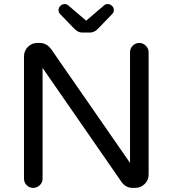

<svg xmlns="http://www.w3.org/2000/svg" viewBox="-20 -913 843 938"><path d="M706.1 -657.2V-60.1Q706.1 -33.2 686.8 -14.2Q667.5 4.9 640.1 4.9H627.9Q595.7 4.9 575.2 -22L188 -581.1V-40Q188 -21.5 174.3 -8.3Q160.6 4.9 142.1 4.9Q123.5 4.9 110.4 -8.3Q97.2 -21.5 97.2 -40V-637.2Q97.2 -664.6 116.2 -683.8Q135.3 -703.1 162.1 -703.1H174.8Q207 -703.1 230 -672.9L615.2 -117.2V-657.2Q615.2 -675.8 628.4 -689.5Q641.6 -703.1 660.2 -703.1Q678.7 -703.1 692.4 -689.5Q706.1 -675.8 706.1 -657.2ZM527.8 -844.2 460 -773.9Q441.4 -753.9 419.9 -753.9H381.8Q360.4 -753.9 341.8 -773.9L273.9 -844.2Q266.1 -852.1 266.1 -862.8Q265.1 -874.5 274.2 -883.8Q283.2 -893.1 295.9 -893.1Q307.1 -893.1 314 -886.2L400.9 -812L487.8 -886.2Q494.6 -893.1 505.9 -893.1Q518.6 -893.1 527.8 -883.8Q537.1 -874.5 536.1 -862.8Q536.1 -852.5 527.8 -844.2Z"/></svg>

Font: Aka-Acid-Varela
Style: Regular
Weight: 400
Designer: Joe Prince, Avraham Cornfeld, Cyberella
Foundry: Joe Prince, Avraham Cornfeld, Cyberella
Version: Version 2.000; ttfautohint (v1.5.33-1714) -l 8 -r 50 -G 200 